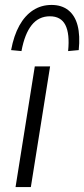

<svg xmlns="http://www.w3.org/2000/svg" viewBox="-20 -758 341 778"><path d="M43 0 121 -489H183L105 0ZM67 -551 25 -555Q36 -614 58.5 -654.5Q81 -695 114 -716.5Q147 -738 189 -738Q230 -738 257 -716.5Q284 -695 294.5 -654.5Q305 -614 299 -555L256 -551Q263 -621 245 -656.5Q227 -692 182 -692Q137 -692 108.5 -656.5Q80 -621 67 -551Z"/></svg>

Font: Nunito Sans 10pt SemiCondensed Light
Style: Italic
Weight: 300
Width: 4
Italic angle: -9°
Designer: Vernon Adams
Foundry: Vernon Adams
Version: Version 3.101;gftools[0.9.27]